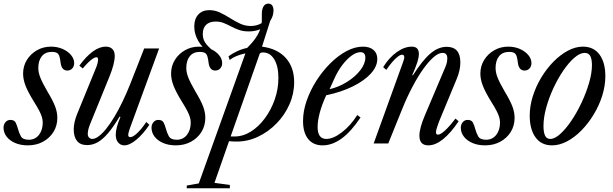

<svg xmlns="http://www.w3.org/2000/svg" viewBox="-42 -792 3386 1060"><path d="M112 10.5Q71.5 10.5 41.2 -2.8Q11 -16 -5.8 -38Q-22.5 -60 -22.5 -87Q-22.5 -104.5 -12 -117.2Q-1.5 -130 15 -130Q37 -130 44.5 -115Q52 -100 57 -81Q62.5 -59.5 73 -40Q83.5 -20.5 117 -20.5Q152 -20.5 173 -47.2Q194 -74 194 -115.5Q194 -130 189.5 -145.2Q185 -160.5 174.5 -180.8Q164 -201 146 -229.5Q113 -283 99.2 -318.2Q85.5 -353.5 85.5 -386Q85.5 -427 106.2 -460.8Q127 -494.5 162 -514.5Q197 -534.5 239.5 -534.5Q274.5 -534.5 303.5 -521.8Q332.5 -509 350 -488.2Q367.5 -467.5 367.5 -443.5Q367.5 -425.5 356.8 -414Q346 -402.5 329.5 -402.5Q298 -402.5 292.5 -446Q288.5 -482.5 279.5 -494Q270.5 -505.5 244.5 -505.5Q208 -505.5 188.8 -481.5Q169.5 -457.5 169.5 -417Q169.5 -391.5 180.8 -363.2Q192 -335 219.5 -287.5Q250.5 -236 262.5 -204Q274.5 -172 274.5 -141.5Q274.5 -97.5 253 -63.2Q231.5 -29 194.8 -9.2Q158 10.5 112 10.5Z M644 10.5Q624 10.5 610.5 -5.2Q597 -21 597 -47Q597 -65.5 603 -89.8Q609 -114 623 -146L618.5 -148.5Q584.5 -92 555 -57.2Q525.5 -22.5 497.5 -6.8Q469.5 9 439 9Q402 9 383.5 -13.5Q365 -36 365 -78.5Q365 -117.5 386 -168L483 -405Q492 -425.5 495.8 -440Q499.5 -454.5 499.5 -463.5Q499.5 -476 490 -476Q482.5 -476 471 -468.5Q459.5 -461 445.2 -447.2Q431 -433.5 415 -414L396 -429.5Q433.5 -480.5 470.2 -507.5Q507 -534.5 542 -534.5Q565 -534.5 578.2 -521.5Q591.5 -508.5 591.5 -483Q591.5 -462.5 584 -433.2Q576.5 -404 562 -368.5L453.5 -102Q448 -88 445.2 -75Q442.5 -62 442.5 -52.5Q442.5 -39.5 450 -32.2Q457.5 -25 467.5 -25Q483.5 -25 503.2 -39.8Q523 -54.5 545 -82Q567 -109.5 589.8 -147.5Q612.5 -185.5 635 -232.2Q657.5 -279 678.5 -332L754 -524.5H836.5L675 -83.5Q666 -58 666 -46.5Q666 -35 677.5 -35Q692.5 -35 716.8 -58.2Q741 -81.5 765.5 -118.5L782.5 -103Q749 -52.5 711.2 -21Q673.5 10.5 644 10.5Z M989 247.5V232.5L1055.5 220.5L1313 -497.5Q1255.5 -485 1226 -461L1219.5 -481Q1241 -497 1267.2 -509.2Q1293.5 -521.5 1322.5 -527.5Q1350 -554.5 1368 -580.2Q1386 -606 1394.5 -630.5Q1380.5 -624.5 1364.5 -621.5Q1348.5 -618.5 1331 -618.5Q1301 -618.5 1277.5 -626.8Q1254 -635 1234 -645.8Q1214 -656.5 1193.5 -664.8Q1173 -673 1149 -673Q1114.5 -673 1096 -655.2Q1077.5 -637.5 1077.5 -604Q1077.5 -578 1090 -558Q1102.5 -538 1135.5 -510.5L1113.5 -498.5Q1073.5 -529.5 1052 -567Q1030.5 -604.5 1030.5 -645.5Q1030.5 -688 1053 -712Q1075.5 -736 1113.5 -736Q1144.5 -736 1172.5 -722.8Q1200.5 -709.5 1227.8 -692.2Q1255 -675 1283 -661.8Q1311 -648.5 1342.5 -648.5Q1358.5 -648.5 1374 -652.5Q1389.5 -656.5 1402 -664Q1403 -667 1403.2 -670Q1403.5 -673 1403.5 -676V-713.5Q1403.5 -742 1413 -757Q1422.5 -772 1439.5 -772Q1453.5 -772 1460.8 -761.8Q1468 -751.5 1468 -734Q1468 -719.5 1463.5 -705Q1459 -690.5 1449.5 -676L1404.5 -534.5Q1489.5 -523.5 1535.8 -472Q1582 -420.5 1582 -338.5Q1582 -274.5 1556 -215.8Q1530 -157 1485 -110.8Q1440 -64.5 1383.2 -37.5Q1326.5 -10.5 1265 -10.5Q1254.5 -10.5 1243.2 -11Q1232 -11.5 1222.5 -12.5L1142 217.5L1227 229V247.5ZM1253.5 -38.5Q1299.5 -38.5 1342.8 -65.5Q1386 -92.5 1420.2 -138.8Q1454.5 -185 1474.8 -242.8Q1495 -300.5 1495 -362Q1495 -426.5 1472 -464.5Q1449 -502.5 1410 -502.5Q1392.5 -502.5 1390.5 -491.5L1231.5 -39Q1235.5 -38.5 1239 -38.5Q1242.5 -38.5 1253.5 -38.5ZM929 10.5Q888.5 10.5 858.2 -2.8Q828 -16 811.2 -38Q794.5 -60 794.5 -87Q794.5 -104.5 805 -117.2Q815.5 -130 832 -130Q854 -130 861.5 -115Q869 -100 874 -81Q879.5 -59.5 890 -40Q900.5 -20.5 934 -20.5Q969 -20.5 990 -47.2Q1011 -74 1011 -115.5Q1011 -130 1006.5 -145.2Q1002 -160.5 991.5 -180.8Q981 -201 963 -229.5Q930 -283 916.2 -318.2Q902.5 -353.5 902.5 -386Q902.5 -427 923.2 -460.8Q944 -494.5 979 -514.5Q1014 -534.5 1056.5 -534.5Q1091.5 -534.5 1120.5 -521.8Q1149.5 -509 1167 -488.2Q1184.5 -467.5 1184.5 -443.5Q1184.5 -425.5 1173.8 -414Q1163 -402.5 1146.5 -402.5Q1115 -402.5 1109.5 -446Q1105.5 -482.5 1096.5 -494Q1087.5 -505.5 1061.5 -505.5Q1025 -505.5 1005.8 -481.5Q986.5 -457.5 986.5 -417Q986.5 -391.5 997.8 -363.2Q1009 -335 1036.5 -287.5Q1067.5 -236 1079.5 -204Q1091.5 -172 1091.5 -141.5Q1091.5 -97.5 1070 -63.2Q1048.5 -29 1011.8 -9.2Q975 10.5 929 10.5Z M1739 10.5Q1687.5 10.5 1659.2 -24.8Q1631 -60 1631 -124Q1631 -178.5 1651 -236Q1671 -293.5 1705 -346.8Q1739 -400 1781.8 -442.5Q1824.5 -485 1871 -509.8Q1917.5 -534.5 1961.5 -534.5Q1998.5 -534.5 2019.8 -516.5Q2041 -498.5 2041 -466.5Q2041 -425 2005 -385.5Q1969 -346 1905.5 -314.8Q1842 -283.5 1759 -266Q1735 -213.5 1723.2 -169.2Q1711.5 -125 1711.5 -91Q1711.5 -25 1759.5 -25Q1798 -25 1846 -62Q1894 -99 1930.5 -157L1948.5 -143.5Q1846.5 10.5 1739 10.5ZM1777.5 -299.5Q1829 -311.5 1874 -339.8Q1919 -368 1947 -404Q1975 -440 1975 -474Q1975 -504 1948 -504Q1925.5 -504 1899 -484.8Q1872.5 -465.5 1847.5 -432.5Q1822.5 -399.5 1803.5 -357Z M2323 10.5Q2273.5 10.5 2273.5 -42.5Q2273.5 -85 2304 -156L2417 -422.5Q2427.5 -447 2427.5 -470Q2427.5 -500 2401 -500Q2379.5 -500 2352.5 -477Q2325.5 -454 2295.5 -412.2Q2265.5 -370.5 2235.8 -314.2Q2206 -258 2179 -191.5L2101.5 0H2021L2180.5 -441.5Q2185 -454.5 2187.5 -462.2Q2190 -470 2190 -475Q2190 -490 2178 -490Q2168.5 -490 2154.5 -479.5Q2140.5 -469 2124 -450Q2107.5 -431 2090.5 -406L2073.5 -421.5Q2105.5 -473.5 2148.2 -504Q2191 -534.5 2231 -534.5Q2270.5 -534.5 2270.5 -494.5Q2270.5 -474.5 2262 -448.2Q2253.5 -422 2234 -377.5L2237.5 -376Q2291 -460 2334.5 -496.8Q2378 -533.5 2424 -533.5Q2499.5 -533.5 2499.5 -447.5Q2499.5 -404.5 2479.5 -356.5L2381.5 -120Q2374.5 -102 2369.8 -86.2Q2365 -70.5 2365 -62Q2365 -48.5 2375.5 -48.5Q2390 -48.5 2415.2 -71.8Q2440.5 -95 2472.5 -137.5L2490 -122.5Q2446 -57 2403.8 -23.2Q2361.5 10.5 2323 10.5Z M2636.5 10.5Q2596 10.5 2565.8 -2.8Q2535.5 -16 2518.8 -38Q2502 -60 2502 -87Q2502 -104.5 2512.5 -117.2Q2523 -130 2539.5 -130Q2561.5 -130 2569 -115Q2576.5 -100 2581.5 -81Q2587 -59.5 2597.5 -40Q2608 -20.5 2641.5 -20.5Q2676.5 -20.5 2697.5 -47.2Q2718.5 -74 2718.5 -115.5Q2718.5 -130 2714 -145.2Q2709.5 -160.5 2699 -180.8Q2688.5 -201 2670.5 -229.5Q2637.5 -283 2623.8 -318.2Q2610 -353.5 2610 -386Q2610 -427 2630.8 -460.8Q2651.5 -494.5 2686.5 -514.5Q2721.5 -534.5 2764 -534.5Q2799 -534.5 2828 -521.8Q2857 -509 2874.5 -488.2Q2892 -467.5 2892 -443.5Q2892 -425.5 2881.2 -414Q2870.5 -402.5 2854 -402.5Q2822.5 -402.5 2817 -446Q2813 -482.5 2804 -494Q2795 -505.5 2769 -505.5Q2732.5 -505.5 2713.2 -481.5Q2694 -457.5 2694 -417Q2694 -391.5 2705.2 -363.2Q2716.5 -335 2744 -287.5Q2775 -236 2787 -204Q2799 -172 2799 -141.5Q2799 -97.5 2777.5 -63.2Q2756 -29 2719.2 -9.2Q2682.5 10.5 2636.5 10.5Z M3005.5 10.5Q2946.5 10.5 2914.5 -33.8Q2882.5 -78 2882.5 -153.5Q2882.5 -206.5 2899.5 -260.5Q2916.5 -314.5 2946 -363.5Q2975.5 -412.5 3013.2 -451Q3051 -489.5 3093 -512Q3135 -534.5 3176 -534.5Q3235.5 -534.5 3267.8 -490.8Q3300 -447 3300 -372Q3300 -318.5 3283 -264.2Q3266 -210 3236.2 -160.8Q3206.5 -111.5 3168.8 -72.8Q3131 -34 3089 -11.8Q3047 10.5 3005.5 10.5ZM2996 -25Q3021 -25 3051.5 -52.8Q3082 -80.5 3112.8 -126Q3143.5 -171.5 3169 -226Q3194.5 -280.5 3210.2 -334.5Q3226 -388.5 3226 -432.5Q3226 -465.5 3216.8 -482.8Q3207.5 -500 3186 -500Q3160 -500 3129.2 -473.5Q3098.5 -447 3068.2 -402.8Q3038 -358.5 3013.2 -305.2Q2988.5 -252 2973.5 -197.5Q2958.5 -143 2958.5 -96.5Q2958.5 -61.5 2967.2 -43.2Q2976 -25 2996 -25Z"/></svg>

Font: Libre Caslon Condensed
Style: Italic
Weight: 400
Italic angle: -22.583°
Designer: Pablo Impallari, Rodrigo Fuenzalida, Katja Schimmel, Ertekin Erdin
Foundry: Pablo Impallari, Rodrigo Fuenzalida
Version: Version 2.000;gftools[0.9.33]